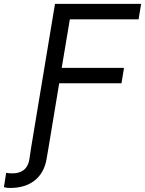

<svg xmlns="http://www.w3.org/2000/svg" viewBox="-115 -747 735 972"><path d="M42.6 0 34.1 56.8C25.2 115.8 -12.8 130.7 -54 130.7C-66.8 130.7 -76.7 129.3 -83.8 127.8L-95.2 200.3C-81 204.5 -71 204.5 -62.5 204.5C36.9 204.5 104.8 152.7 120.7 58.2L130.7 0L184.7 -325.3H500L512.8 -403.4H197.4L238.6 -649.1H586.6L599.4 -727.3H163.4Z"/></svg>

Font: Magic Ui Pro
Style: Italic
Weight: 400
Italic angle: -9.39999°
Designer: Stefan Endress, Andreas Faust
Version: Version 1.000;FEAKit 1.0